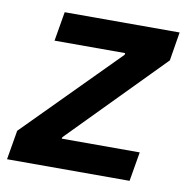

<svg xmlns="http://www.w3.org/2000/svg" viewBox="-86 -582 626 645"><g transform="rotate(10 227.5 -260.0)"><path d="M-21 0H397L414 -100H148L149 -105L460 -422L476 -520H84L67 -420H308L307 -414L-4 -100Z"/></g></svg>

Font: Fixel Text 20240404 SemiBold
Style: Italic
Weight: 600
Width: 4
Italic angle: -10°
Designer: AlfaBravo + MacPaw
Foundry: Kyrylo Tkachov, Marchela Mozhyna, Serhii Makarenko, Maria Weinstein, Zakhar Kryvoshyya
Version: Version 1.211;Glyphs 3.2 (3225)